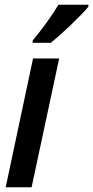

<svg xmlns="http://www.w3.org/2000/svg" viewBox="-20 -788 392 808"><path d="M4 0 119 -542H229L113 0ZM118 -618Q148 -654 176.5 -693.5Q205 -733 226 -768H352V-760Q341 -746 321 -725.5Q301 -705 277 -682Q253 -659 231 -639.5Q209 -620 194 -608H117Z"/></svg>

Font: Noto Sans Condensed SemiBold
Style: Italic
Weight: 600
Width: 3
Italic angle: -12°
Designer: Monotype Design Team
Foundry: Monotype Imaging Inc.
Version: Version 2.013; ttfautohint (v1.8.4.7-5d5b)